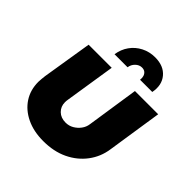

<svg xmlns="http://www.w3.org/2000/svg" viewBox="-195 -857 1011 1011"><g transform="rotate(45 310.5 -351.5)"><path d="M610 -515 563 -207Q554 -144 516.5 -94Q479 -44 419.5 -15.5Q360 13 282 13Q210 13 156 -13Q102 -39 72.5 -84.5Q43 -130 43 -190Q43 -200 44.5 -213Q46 -226 47 -236L92 -515H264L220 -234Q219 -230 218.5 -223.5Q218 -217 218 -213Q218 -181 239.5 -160Q261 -139 296 -139Q321 -139 341.5 -151Q362 -163 376 -182Q390 -201 393 -224L437 -515ZM224 -576Q230 -617 252.5 -648.5Q275 -680 310 -698Q345 -716 387 -716Q451 -716 484 -676.5Q517 -637 505 -576H414Q416 -590 412.5 -602Q409 -614 400 -621.5Q391 -629 376 -629Q356 -629 340 -613.5Q324 -598 321 -576Z"/></g></svg>

Font: MuseoModerno Thin ExtraBold
Style: Italic
Weight: 800
Italic angle: -9°
Version: Version 1.003